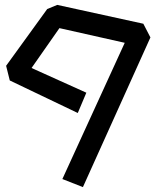

<svg xmlns="http://www.w3.org/2000/svg" viewBox="-20 -753 635 785"><path d="M319 12 235 -21 490 -578 223 -638 109 -475 333 -374 298 -291 20 -424 5 -484 173 -716 214 -733 566 -656 595 -600Z"/></svg>

Font: ZCOOL KuaiLe
Style: Regular
Weight: 400
Designer: Lui Bingke
Foundry: ZCOOL
Version: Version 3.51;August 12, 2021;FontCreator 13.0.0.2613 64-bit